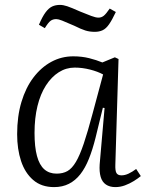

<svg xmlns="http://www.w3.org/2000/svg" viewBox="-20 -750 602 784"><path d="M451 -78Q450 -53 455.5 -43.5Q461 -34 476 -34Q490 -34 505 -41Q520 -48 536 -60L555 -31Q543 -21 526 -10.5Q509 0 490 7Q471 14 451 14Q428 14 412.5 3.5Q397 -7 391 -28Q385 -49 387 -79L407 -309L400 -310L370 -187Q358 -139 343 -101.5Q328 -64 308 -38.5Q288 -13 261.5 0.5Q235 14 201 14Q149 14 115.5 -15Q82 -44 66 -92.5Q50 -141 50 -202Q50 -275 67.5 -333.5Q85 -392 116.5 -433.5Q148 -475 189.5 -497.5Q231 -520 279 -520Q314 -520 344 -512.5Q374 -505 398 -495L449 -516L464 -509ZM211 -41Q237 -41 255.5 -51.5Q274 -62 290 -89Q306 -116 322 -163.5Q338 -211 358 -286L401 -446Q379 -458 347.5 -466Q316 -474 285 -474Q250 -474 220 -455Q190 -436 167.5 -401Q145 -366 133 -317Q121 -268 121 -207Q121 -150 131 -113Q141 -76 161 -58.5Q181 -41 211 -41ZM367 -620Q346 -620 328.5 -625.5Q311 -631 283 -645Q249 -660 233.5 -666Q218 -672 210 -672Q196 -672 186.5 -665Q177 -658 163 -635L139 -649Q153 -682 166 -699.5Q179 -717 193 -723.5Q207 -730 225 -730Q238 -730 254.5 -724.5Q271 -719 307 -703Q334 -692 352.5 -685Q371 -678 382 -678Q394 -678 403.5 -685.5Q413 -693 428 -715L453 -701Q438 -669 425.5 -651Q413 -633 399 -626.5Q385 -620 367 -620Z"/></svg>

Font: Literata 24pt Light
Style: Italic
Weight: 300
Italic angle: -2°
Designer: Latin by Veronika Burian and Jose Scaglione. Greek by Irene Vlachou. Cyrillic by Vera Evstafieva
Foundry: TypeTogether
Version: Version 3.103;gftools[0.9.29]